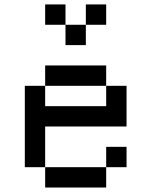

<svg xmlns="http://www.w3.org/2000/svg" viewBox="-20 -838 676 858"><path d="M181.8 -545.5V-454.5H454.5V-545.5ZM90.9 -454.5V-90.9H181.8V-272.7H545.5V-454.5H454.5V-363.6H181.8V-454.5ZM181.8 -90.9V0H454.5V-90.9ZM454.5 -181.8V-90.9H545.5V-181.8ZM181.8 -818.2V-727.3H272.7V-818.2ZM272.7 -727.3V-636.4H363.6V-727.3ZM363.6 -818.2V-727.3H454.5V-818.2Z"/></svg>

Font: Departure Mono
Style: Regular
Weight: 400
Monospace: yes
Designer: Helena Zhang
Version: Version 1.500;Glyphs 3.3.1 (3343)